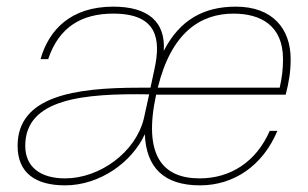

<svg xmlns="http://www.w3.org/2000/svg" viewBox="-20 -544 926 578"><path d="M321 -524C193 -524 127 -454 102 -366H125C158 -464 227 -503 321 -503C453 -503 465 -427 445 -336L433 -280H399C203 -280 33 -254 33 -105C33 -24 86 14 176 14C280 14 377 -55 416 -140C420 -40 473 14 582 14C684 14 771 -45 815 -150H792C751 -56 673 -7 581 -7C467 -7 411 -79 450 -259H840C850 -298 855 -327 855 -366C855 -457 801 -524 690 -524C593 -524 521 -484 473 -391C479 -478 426 -524 321 -524ZM56 -105C56 -248 233 -263 429 -260L413 -187C388 -85 280 -7 176 -7C102 -7 56 -41 56 -105ZM455 -280C496 -447 584 -503 683 -503C764 -503 832 -468 832 -366C832 -337 829 -310 822 -280Z"/></svg>

Font: Nacelle Thin
Style: Italic
Weight: 100
Italic angle: -12°
Designer: Sora Sagano
Foundry: Sora Sagano
Version: Version 1.000;FEAKit 1.0